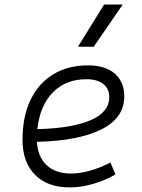

<svg xmlns="http://www.w3.org/2000/svg" viewBox="-20 -815 626 845"><path d="M292 -51.3Q332 -51.3 377.7 -64.2Q423.3 -77.1 465.8 -100.1L488.3 -47.4Q441.9 -20.5 388.9 -5.4Q335.9 9.8 287.6 9.8Q189 9.8 134 -45.7Q79.1 -101.1 79.1 -199.7Q79.1 -301.3 114 -374.5Q148.9 -447.8 213.6 -487.5Q278.3 -527.3 367.7 -527.3Q442.9 -527.3 484.9 -491.2Q526.9 -455.1 526.9 -390.6Q526.9 -295.4 425.3 -245.1Q323.7 -194.8 142.6 -190.9Q146 -125 185.3 -88.1Q224.6 -51.3 292 -51.3ZM144.5 -246.6Q296.4 -250.5 378.7 -285.9Q460.9 -321.3 460.9 -387.7Q460.9 -424.3 434.6 -445.3Q408.2 -466.3 360.4 -466.3Q269 -466.3 212.2 -408Q155.3 -349.6 144.5 -246.6ZM323.2 -609.4 438 -794.9H520L392.6 -609.4Z"/></svg>

Font: Cascadia Mono Light
Style: Italic
Weight: 300
Italic angle: -10°
Monospace: yes
Designer: Aaron Bell
Foundry: Saja Typeworks
Version: Version 2404.023; ttfautohint (v1.8.4)